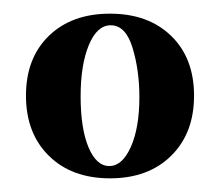

<svg xmlns="http://www.w3.org/2000/svg" viewBox="-20 -496 321 281"><path d="M141 -476Q197 -476 230.5 -443.5Q264 -411 264 -356Q264 -301 230.5 -268Q197 -235 141 -235Q85 -235 51.5 -268Q18 -301 18 -356Q18 -411 51.5 -443.5Q85 -476 141 -476ZM142 -459Q122 -459 110 -430Q98 -401 98 -355Q98 -308 109.5 -280.5Q121 -253 140 -253Q159 -253 171.5 -281Q184 -309 184 -354Q184 -393 174 -426Q164 -459 142 -459Z"/></svg>

Font: Katibeh
Style: Regular
Weight: 400
Designer: Arabic design by Kourosh Beigpour, Latin design by Eduardo Tunni, engineering by Lasse Fister
Version: Version 1.0010g